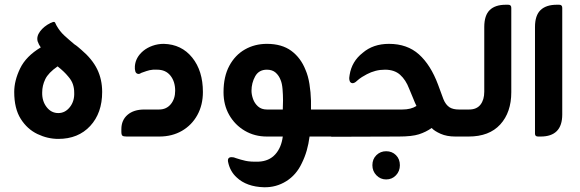

<svg xmlns="http://www.w3.org/2000/svg" viewBox="-20 -576 2446 810"><path d="M323 -366Q369 -327 390 -284Q411 -241 411 -188Q411 -99 360.5 -44.5Q310 10 226 10Q181 10 138 -10.5Q95 -31 67.5 -74.5Q40 -118 40 -188Q40 -236 65 -287.5Q90 -339 152 -376Q144 -387 139 -401Q133 -422 149 -443.5Q165 -465 193 -479Q195 -480 198.5 -481Q202 -482 203 -483Q210 -485 212.5 -480.5Q215 -476 218 -469Q232 -444 251 -426.5Q270 -409 294 -389Q302 -384 309 -378Q316 -372 323 -366ZM226 -99Q255 -99 275 -124.5Q295 -150 293 -187Q293 -204 287.5 -220.5Q282 -237 268 -253Q259 -264 248.5 -274Q238 -284 223 -296Q184 -269 171 -242Q158 -215 158 -186Q157 -150 176.5 -124.5Q196 -99 226 -99Z M652 0H514Q501 0 496.5 -3.5Q492 -7 492 -20V-31Q492 -69 518 -91.5Q544 -114 589 -114H651Q682 -114 700.5 -136.5Q719 -159 719 -193Q719 -232 699 -257Q679 -282 643 -282Q624 -283 611.5 -280Q599 -277 583 -271Q576 -269 572.5 -266.5Q569 -264 564 -264Q554 -265 551 -274.5Q548 -284 549 -297Q552 -334 584 -361Q601 -375 623.5 -383Q646 -391 671 -391Q746 -389 791 -333Q836 -277 836 -188Q836 -133 812.5 -90.5Q789 -48 747.5 -24Q706 0 652 0Z M1292 -114H1389V0H1286Q1282 31 1274 59Q1266 87 1253 113Q1230 162 1187.5 188.5Q1145 215 1094 214Q1057 213 1028 202.5Q999 192 979 173Q950 147 942 106Q939 87 957 87Q962 87 966.5 88Q971 89 975 91Q996 98 1016 102.5Q1036 107 1071 106Q1115 104 1141 75.5Q1167 47 1173 0H1106Q1054 0 1012.5 -24.5Q971 -49 947 -91Q923 -133 923 -187Q923 -253 947.5 -298.5Q972 -344 1013.5 -367.5Q1055 -391 1106 -391Q1169 -391 1209 -361.5Q1249 -332 1269 -281Q1280 -256 1285.5 -221.5Q1291 -187 1292 -151ZM1106 -114H1173Q1174 -129 1174 -152.5Q1174 -176 1172 -200Q1170 -224 1164 -238Q1157 -257 1143 -269.5Q1129 -282 1106 -282Q1072 -282 1056.5 -254Q1041 -226 1041 -193Q1041 -177 1047.5 -158.5Q1054 -140 1068.5 -127Q1083 -114 1106 -114Z M1916 -114H1936V0H1901Q1865 0 1839 -11.5Q1813 -23 1801 -36Q1777 -19 1747.5 -9.5Q1718 0 1662 0L1378 1V-114H1677Q1714 -114 1737 -129Q1730 -143 1723.5 -160Q1717 -177 1706 -202Q1692 -239 1668 -260.5Q1644 -282 1604 -282Q1583 -282 1564 -277Q1545 -272 1528 -263Q1518 -258 1507 -251Q1496 -244 1486 -235Q1476 -225 1467 -225Q1456 -226 1454 -239Q1453 -244 1453.5 -249Q1454 -254 1455 -260Q1464 -317 1510 -353Q1554 -391 1621 -391Q1698 -391 1747.5 -346.5Q1797 -302 1828 -219Q1841 -182 1850.5 -158Q1860 -134 1877 -123Q1892 -114 1916 -114ZM1609 62Q1634 62 1650.5 78.5Q1667 95 1667 121Q1667 146 1650.5 163.5Q1634 181 1609 181Q1585 181 1568 163.5Q1551 146 1551 121Q1551 95 1568 78.5Q1585 62 1609 62Z M1957 0H1925V-114H1959Q1991 -114 2007 -134.5Q2023 -155 2023 -189V-462Q2023 -511 2046 -533.5Q2069 -556 2114 -556H2124Q2137 -556 2137 -543V-187Q2137 -102 2090.5 -51Q2044 0 1957 0Z M2261 0H2250Q2237 0 2237 -12V-462Q2237 -511 2260.5 -533.5Q2284 -556 2329 -556H2339Q2352 -556 2352 -543V-93Q2352 0 2261 0Z"/></svg>

Font: Zain ExtraBold
Style: Regular
Weight: 800
Designer: Zain,Boutros
Foundry: Mobile Telecommunications Company (Zain), 2024
Version: Version 1.50; ttfautohint (v1.8.4)